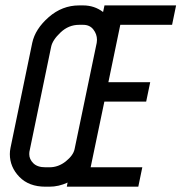

<svg xmlns="http://www.w3.org/2000/svg" viewBox="-20 -704 684 724"><path d="M278.3 -683.6H293.5Q335.9 -683.6 368.7 -658.7L374 -683.6H644L628.9 -610.4H433.6L388.7 -394H546.4L531.2 -320.8H373.5L321.8 -73.2H516.6L501.5 0H231.9L234.9 -15.6Q201.2 0 166.5 0H151.4Q88.9 0 53 -37.1Q17.1 -74.2 17.1 -123Q17.1 -134.3 19.5 -146L101.6 -542.5Q112.8 -594.7 163.6 -639.2Q214.4 -683.6 278.3 -683.6ZM172.9 -527.8 90.8 -131.3Q90.3 -128.9 90.3 -123Q90.3 -103.5 105.7 -88.4Q121.1 -73.2 151.4 -73.2H166.5Q200.2 -73.2 228.3 -95.7Q256.3 -118.2 261.2 -141.6L344.7 -542.5Q345.7 -549.3 345.7 -553.7Q345.7 -575.2 332 -592.8Q318.4 -610.4 293.5 -610.4H278.3Q238.8 -610.4 208.5 -581.8Q178.2 -553.2 172.9 -527.8Z"/></svg>

Font: Anka/Coder
Style: Italic
Weight: 400
Italic angle: -12°
Monospace: yes
Version: Version 001.100